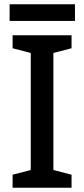

<svg xmlns="http://www.w3.org/2000/svg" viewBox="-20 -879 395 899"><path d="M315 0H39V-61L124 -83V-631L39 -653V-714H315V-653L230 -631V-83L315 -61ZM331 -859V-781H25V-859Z"/></svg>

Font: Noto Sans Syriac Medium
Style: Regular
Weight: 500
Designer: Patrick Giasson and the Monotype Design Team
Foundry: Monotype Imaging Inc.
Version: Version 3.000; ttfautohint (v1.8.4.7-5d5b)